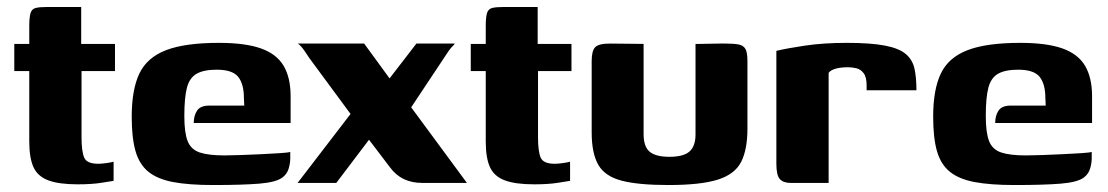

<svg xmlns="http://www.w3.org/2000/svg" viewBox="-20 -525 3180 551"><path d="M203 4Q149 4 118.5 -7.5Q88 -19 76 -45.5Q64 -72 64 -119V-321H21V-399H64V-450Q64 -475 67.5 -487Q71 -499 82 -502Q93 -505 117 -505H213Q213 -501 213 -495Q213 -489 213 -480V-399H310V-321H214V-131Q214 -91 221.5 -73Q229 -55 262 -55Q271 -55 285.5 -57Q300 -59 306 -61V-6Q299 -5 271.5 -0.5Q244 4 203 4Z M592 6Q522 6 477 -2.5Q432 -11 406 -32Q380 -53 369 -91Q358 -129 358 -190Q358 -268 380 -314Q402 -360 456.5 -381Q511 -402 608 -402Q684 -402 729 -386Q774 -370 794 -336Q814 -302 814 -249V-172H536Q536 -193 545.5 -207.5Q555 -222 581 -222H681L680 -243Q680 -284 663.5 -304.5Q647 -325 602 -325Q565 -325 544.5 -313.5Q524 -302 516.5 -273.5Q509 -245 509 -192Q509 -144 518.5 -120Q528 -96 553 -87.5Q578 -79 624 -79Q641 -79 670 -80Q699 -81 729.5 -82.5Q760 -84 783.5 -85.5Q807 -87 813 -89V-71Q813 -57 808.5 -41.5Q804 -26 791 -16Q773 -2 724.5 2Q676 6 592 6Z M834 0 986 -198 868 -358Q861 -369 852.5 -381Q844 -393 835 -400H1025L1098 -300L1175 -400H1285Q1284 -397 1279 -392.5Q1274 -388 1267 -378L1160 -217L1320 0H1193Q1162 0 1139 -11Q1116 -22 1099 -45L1039 -124L945 0Z M1513 4Q1459 4 1428.5 -7.5Q1398 -19 1386 -45.5Q1374 -72 1374 -119V-321H1331V-399H1374V-450Q1374 -475 1377.5 -487Q1381 -499 1392 -502Q1403 -505 1427 -505H1523Q1523 -501 1523 -495Q1523 -489 1523 -480V-399H1620V-321H1524V-131Q1524 -91 1531.5 -73Q1539 -55 1572 -55Q1581 -55 1595.5 -57Q1610 -59 1616 -61V-6Q1609 -5 1581.5 -0.5Q1554 4 1513 4Z M1827 -399V-140Q1827 -104 1844.5 -89.5Q1862 -75 1901 -75Q1942 -75 1959 -90.5Q1976 -106 1976 -139V-399Q1977 -399 1989 -399Q2001 -399 2016.5 -399.5Q2032 -400 2045.5 -400Q2059 -400 2062 -400Q2085 -400 2099 -397.5Q2113 -395 2119 -385Q2125 -375 2125 -350V-156Q2125 -96 2107 -60.5Q2089 -25 2040 -9.5Q1991 6 1898 6Q1812 6 1764 -6.5Q1716 -19 1697 -52Q1678 -85 1678 -145V-350Q1678 -379 1688 -389.5Q1698 -400 1731 -400Q1755 -400 1779 -399.5Q1803 -399 1827 -399Z M2358 0H2250Q2228 0 2218 -11Q2208 -22 2208 -55V-379Q2236 -386 2289.5 -394Q2343 -402 2410 -402Q2480 -402 2520.5 -394Q2561 -386 2580 -369.5Q2599 -353 2604.5 -327.5Q2610 -302 2610 -266H2467V-280Q2467 -304 2458.5 -315Q2450 -326 2438 -329Q2426 -332 2413 -332Q2393 -332 2378.5 -328Q2364 -324 2358 -316Z M2892 6Q2822 6 2777 -2.5Q2732 -11 2706 -32Q2680 -53 2669 -91Q2658 -129 2658 -190Q2658 -268 2680 -314Q2702 -360 2756.5 -381Q2811 -402 2908 -402Q2984 -402 3029 -386Q3074 -370 3094 -336Q3114 -302 3114 -249V-172H2836Q2836 -193 2845.5 -207.5Q2855 -222 2881 -222H2981L2980 -243Q2980 -284 2963.5 -304.5Q2947 -325 2902 -325Q2865 -325 2844.5 -313.5Q2824 -302 2816.5 -273.5Q2809 -245 2809 -192Q2809 -144 2818.5 -120Q2828 -96 2853 -87.5Q2878 -79 2924 -79Q2941 -79 2970 -80Q2999 -81 3029.5 -82.5Q3060 -84 3083.5 -85.5Q3107 -87 3113 -89V-71Q3113 -57 3108.5 -41.5Q3104 -26 3091 -16Q3073 -2 3024.5 2Q2976 6 2892 6Z"/></svg>

Font: r_Genos
Style: Bold
Weight: 700
Designer: Robert E. Leuschke
Foundry: Robert E. Leuschke
Version: Version 2.000;June 29, 2024;FontCreator 14.0.0.2814 32-bit